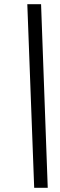

<svg xmlns="http://www.w3.org/2000/svg" viewBox="-20 -780 290 921"><path d="M144 121 111 -760H177L209 121Z"/></svg>

Font: Noto Serif Condensed ExtraBold
Style: Italic
Weight: 800
Width: 3
Italic angle: -12°
Designer: Monotype Design Team
Foundry: Monotype Imaging Inc.
Version: Version 2.014; ttfautohint (v1.8.4.7-5d5b)